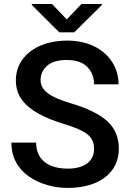

<svg xmlns="http://www.w3.org/2000/svg" viewBox="-20 -922 645 952"><path d="M446.3 -183.1C446.3 -125 401.9 -85.9 315.9 -85.9C229 -85.9 159.2 -123 159.2 -214.8H36.6C36.6 -139.2 70.8 -83 125 -45.9C179.2 -8.8 247.6 9.8 315.9 9.8C468.8 9.8 569.3 -64 569.3 -184.1C569.3 -241.2 549.8 -287.1 511.2 -321.8C472.2 -356.4 413.1 -385.7 334.5 -408.7C230.5 -439.5 181.2 -471.7 181.2 -524.9C181.2 -552.7 191.9 -576.7 213.4 -595.7C234.4 -614.7 267.1 -624.5 310.5 -624.5C356 -624.5 390.1 -613.3 412.6 -590.3C435.1 -567.4 446.3 -538.6 446.3 -503.9H567.9C567.9 -543.5 557.6 -580.1 537.1 -612.8C495.6 -678.7 418 -720.7 312 -720.7C161.6 -720.7 58.6 -639.2 58.6 -524.9C58.6 -486.3 68.8 -453.1 89.4 -426.3C130.4 -371.6 203.6 -335.9 293.5 -308.6C335 -295.9 366.7 -283.7 388.7 -272C432.6 -248.5 446.3 -222.2 446.3 -183.1ZM137.7 -902.3V-897.5L273.9 -761.7H348.1L484.9 -897V-902.3H383.8L311 -825.7L237.8 -902.3Z"/></svg>

Font: Vazirmatn Medium
Style: Regular
Weight: 500
Designer: Saber Rastikerdar
Foundry: Saber Rastikerdar
Version: Version 33.003